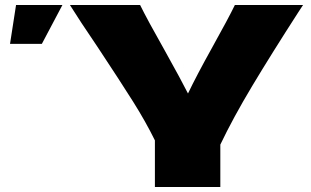

<svg xmlns="http://www.w3.org/2000/svg" viewBox="-20 -746 1242 766"><path d="M1189 -726 1170 -697Q1063 -531 986.5 -403.5Q910 -276 859 -169V0H598V-186Q561 -261 511 -340.5Q461 -420 369 -559Q297 -665 259 -726H539Q569 -665 637 -545Q705 -423 730 -373Q765 -446 824 -552Q893 -676 917 -726ZM147 -571H20L44 -726H229Z"/></svg>

Font: Dela Gothic One
Style: Regular
Weight: 400
Designer: aratakana
Foundry: aratakana
Version: Version 1.004